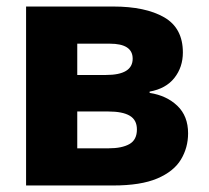

<svg xmlns="http://www.w3.org/2000/svg" viewBox="-20 -569 640 589"><path d="M60 0V-549H327Q426 -549 483.5 -516Q541 -483 541 -408Q541 -363 515 -330Q489 -297 439 -288V-284Q491 -276 524 -244.5Q557 -213 557 -160Q557 -116 535 -79.5Q513 -43 462.5 -21.5Q412 0 327 0ZM217 -339H305Q387 -339 387 -389Q387 -435 317 -435H217ZM217 -114H313Q354 -114 377 -127Q400 -140 400 -172Q400 -201 378 -214Q356 -227 312 -227H217Z"/></svg>

Font: Noto Sans Mono ExtraBold
Style: Regular
Weight: 800
Designer: Monotype Design Team
Foundry: Monotype Imaging Inc.
Version: Version 2.014